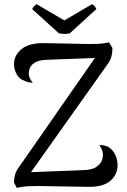

<svg xmlns="http://www.w3.org/2000/svg" viewBox="-20 -905 618 931"><path d="M62 6 48 -19Q48 -42 54 -61Q60 -80 75 -99L457 -648L469 -625L205 -615Q170 -614 149 -601.5Q128 -589 122 -568Q117 -548 122 -533Q127 -518 139 -504Q116 -504 95 -515Q75 -521 61.5 -544Q48 -567 48 -594Q48 -637 84.5 -667Q121 -697 197 -696L387 -692Q427 -691 457 -692.5Q487 -694 508 -700L525 -673Q525 -647 519.5 -628.5Q514 -610 499 -590L111 -43L101 -69L382 -80Q428 -81 449.5 -97Q471 -113 476 -133Q482 -154 476.5 -172Q471 -190 461 -201Q472 -202 477 -201Q482 -200 488 -199Q508 -194 522 -179Q536 -164 543 -144.5Q550 -125 550 -104Q550 -59 515.5 -28.5Q481 2 407 1L168 -3Q139 -3 115 -2Q91 -1 62 6ZM319 -744Q313 -742 302.5 -741Q292 -740 281.5 -741Q271 -742 265 -744L136 -861Q138 -866 145 -874Q152 -882 157 -885L292 -806L427 -885Q433 -882 439.5 -874Q446 -866 447 -861Z"/></svg>

Font: Arima Medium
Style: Regular
Weight: 500
Designer: Joana Correia and Natanael Gama
Foundry: NDISCOVER
Version: Version 1.101;gftools[0.9.23]